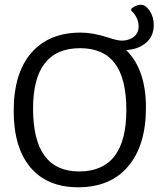

<svg xmlns="http://www.w3.org/2000/svg" viewBox="-20 -785 680 813"><path d="M613.5 -739.5C601.8 -756.5 589.3 -765 576 -765C564 -765 551 -759.7 537 -749L535 -741C556.3 -721 567 -698.3 567 -673C567 -654.3 560.2 -639.7 546.5 -629C532.8 -618.3 516 -613 496 -613C483.3 -613 464 -617.3 438 -626C394.7 -640 356 -647 322 -647C232 -647 162.2 -618.3 112.5 -561C62.8 -503.7 38 -421.7 38 -315C38 -211.7 61.7 -132 109 -76C156.3 -20 223.7 8 311 8C402.3 8 473 -21.7 523 -81C573 -140.3 598 -223 598 -329C598 -437.7 570 -519 514 -573C548.7 -575 576.8 -585.3 598.5 -604C620.2 -622.7 631 -647.7 631 -679C631 -702.3 625.2 -722.5 613.5 -739.5ZM120 -325C120 -495.7 186.3 -581 319 -581C385 -581 434.2 -559.5 466.5 -516.5C498.8 -473.5 515 -407.7 515 -319C515 -145.7 448.3 -59 315 -59C185 -59 120 -147.7 120 -325Z"/></svg>

Font: Alegreya Sans SC
Style: Regular
Weight: 400
Designer: Juan Pablo del Peral
Foundry: Huerta Tipografica
Version: Version 1.000;PS 001.000;hotconv 1.0.70;makeotf.lib2.5.58329